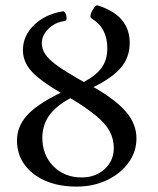

<svg xmlns="http://www.w3.org/2000/svg" viewBox="-20 -679 585 712"><path d="M264 13Q198 13 148.5 -8.5Q99 -30 71 -68.5Q43 -107 43 -158Q43 -210 80.5 -251.5Q118 -293 205 -335Q128 -380 96.5 -415Q65 -450 65 -493Q65 -546 106 -586Q147 -626 213 -637Q219 -638 223 -629.5Q227 -621 227 -611.5Q227 -602 220 -601Q185 -597 160 -572.5Q135 -548 135 -518Q135 -497 148.5 -477Q162 -457 196 -433Q230 -409 291 -375Q339 -401 358.5 -430Q378 -459 378 -500Q378 -576 319 -611Q313 -615 317 -627.5Q321 -640 329 -650.5Q337 -661 342 -659Q461 -622 461 -520Q461 -468 430 -430Q399 -392 327 -356Q411 -308 448.5 -263Q486 -218 486 -166Q486 -116 456.5 -75.5Q427 -35 376.5 -11Q326 13 264 13ZM137 -168Q137 -104 178 -62.5Q219 -21 283 -21Q334 -21 368 -52Q402 -83 402 -130Q402 -163 387 -191.5Q372 -220 336.5 -249.5Q301 -279 241 -315Q186 -285 161.5 -249.5Q137 -214 137 -168Z"/></svg>

Font: Junicode
Style: Regular
Weight: 400
Designer: Peter S. Baker
Version: Version 2.100; ttfautohint (v1.8.4)